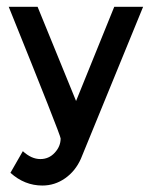

<svg xmlns="http://www.w3.org/2000/svg" viewBox="-20 -404 454 576"><path d="M11.3 114.4 48.5 49.5Q74.2 73.2 101 73.2Q126.8 73.2 144.3 54.1Q161.9 35.1 161.9 11.3Q161.9 2.1 6.2 -383.5H92.8L208.2 -101L322.7 -383.5H409.3L222.7 72.2Q206.2 109.3 175.3 130.9Q144.3 152.6 107.2 152.6Q53.6 152.6 11.3 114.4Z"/></svg>

Font: NATS
Style: Regular
Weight: 400
Designer: Purushoth Kumar Guthula
Foundry: Silicon Andhra, USA.
Version: Version 1.0.4; ttfautohint (v1.2.25-373a) -l 7 -r 28 -G 50 -